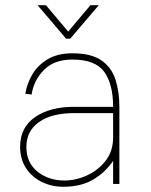

<svg xmlns="http://www.w3.org/2000/svg" viewBox="-20 -704 577 735"><path d="M233 -556 124 -684H156L241 -583L326 -684H358L249 -556ZM222 11Q178 11 140 -7.5Q102 -26 79.5 -60.5Q57 -95 57 -142Q57 -216 114 -255.5Q171 -295 262 -295H413Q413 -382 379 -429Q345 -476 257 -476Q187 -476 148 -436Q109 -396 101 -342L77 -345Q83 -384 104 -419.5Q125 -455 163 -477.5Q201 -500 257 -500Q329 -500 368 -473Q407 -446 422 -399.5Q437 -353 437 -295V0H413V-88Q383 -44 336.5 -16.5Q290 11 222 11ZM227 -13Q271 -13 314 -33Q357 -53 385 -89.5Q413 -126 413 -178V-271H264Q177 -271 129 -236.5Q81 -202 81 -142Q81 -81 123.5 -47Q166 -13 227 -13Z"/></svg>

Font: Haskoy Thin
Style: Regular
Weight: 100
Designer: Ertekin Erdin
Foundry: Ertekin Erdin
Version: Version 2.000; ttfautohint (v1.8.4.7-5d5b)